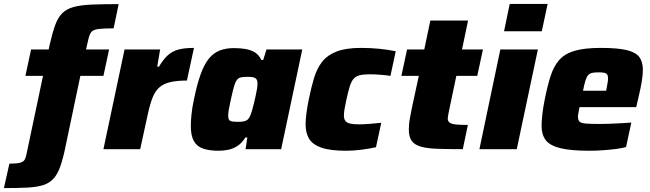

<svg xmlns="http://www.w3.org/2000/svg" viewBox="-80 -763 3327 982"><path d="M-60 199 -32 74Q7 74 24 69Q41 64 47 52Q53 40 56 23L140 -375H50L79 -510H169L174 -534Q188 -595 202 -634Q216 -673 238 -695Q260 -717 296 -727Q332 -737 388 -739.5Q444 -742 527 -742L501 -618Q448 -618 422 -614.5Q396 -611 386.5 -598.5Q377 -586 371 -558L360 -510H478L449 -375H331L256 -18Q243 47 228.5 88Q214 129 193 151.5Q172 174 140 184Q108 194 59 196.5Q10 199 -60 199Z M449 0 557 -510H739L724 -422H733Q756 -461 779.5 -481.5Q803 -502 834.5 -510Q866 -518 912 -518L876 -351Q825 -351 791 -343Q757 -335 735.5 -316.5Q714 -298 700.5 -264Q687 -230 676 -179L637 0Z M1038 8Q990 8 958.5 -3Q927 -14 911.5 -41.5Q896 -69 896 -119Q896 -145 899.5 -179Q903 -213 912 -255Q928 -333 946.5 -384Q965 -435 989 -464Q1013 -493 1044.5 -505Q1076 -517 1116 -517Q1148 -517 1175 -512.5Q1202 -508 1223 -495.5Q1244 -483 1257 -456H1266L1283 -510H1466L1358 0H1176L1185 -60H1175Q1157 -31 1134.5 -16.5Q1112 -2 1087.5 3Q1063 8 1038 8ZM1139 -140Q1157 -140 1168.5 -142.5Q1180 -145 1187.5 -152Q1195 -159 1200 -172Q1204 -181 1209 -197.5Q1214 -214 1218.5 -233.5Q1223 -253 1227.5 -272.5Q1232 -292 1234.5 -308.5Q1237 -325 1237 -335Q1237 -356 1226.5 -363Q1216 -370 1187 -370Q1166 -370 1153 -367.5Q1140 -365 1131.5 -354Q1123 -343 1116.5 -319.5Q1110 -296 1101 -255Q1094 -224 1090.5 -204Q1087 -184 1087 -171Q1087 -157 1092 -150Q1097 -143 1109 -141.5Q1121 -140 1139 -140Z M1690 8Q1608 8 1563 -8Q1518 -24 1500.5 -54Q1483 -84 1483 -126Q1483 -151 1487.5 -185.5Q1492 -220 1500 -258Q1512 -317 1526.5 -365Q1541 -413 1567.5 -447Q1594 -481 1641.5 -499.5Q1689 -518 1766 -518Q1815 -518 1859.5 -513.5Q1904 -509 1944 -501L1917 -375Q1898 -378 1867.5 -380.5Q1837 -383 1810 -383Q1779 -383 1759.5 -378Q1740 -373 1728.5 -360Q1717 -347 1709 -321.5Q1701 -296 1692 -255Q1686 -227 1682.5 -207Q1679 -187 1679 -173Q1679 -154 1686.5 -144.5Q1694 -135 1710.5 -131Q1727 -127 1755 -127Q1779 -127 1811.5 -129.5Q1844 -132 1870 -135L1843 -10Q1806 -2 1766.5 3Q1727 8 1690 8Z M2287 0Q2209 0 2156 -2Q2103 -4 2071 -13.5Q2039 -23 2025 -43.5Q2011 -64 2011 -100Q2011 -114 2012.5 -130.5Q2014 -147 2018 -166Q2022 -185 2026 -208L2062 -375H1973L2002 -510H2090L2121 -658H2314L2283 -510H2390L2361 -375H2254L2216 -194Q2215 -188 2213.5 -180.5Q2212 -173 2211 -166.5Q2210 -160 2210 -156Q2210 -144 2219 -136.5Q2228 -129 2250.5 -126.5Q2273 -124 2313 -124Z M2498 -603 2527 -743H2721L2691 -603ZM2372 0 2479 -510H2671L2563 0Z M2934 8Q2840 8 2786.5 -5Q2733 -18 2711.5 -46Q2690 -74 2690 -118Q2690 -146 2694 -180Q2698 -214 2706 -254Q2720 -324 2736 -374Q2752 -424 2780 -456Q2808 -488 2858.5 -503Q2909 -518 2993 -518Q3078 -518 3124.5 -507Q3171 -496 3189.5 -471.5Q3208 -447 3208 -406Q3208 -387 3204.5 -361Q3201 -335 3195 -307.5Q3189 -280 3183 -254L3174 -215H2884Q2882 -204 2879 -189Q2876 -174 2876 -167Q2876 -149 2884 -141Q2892 -133 2916.5 -131Q2941 -129 2992 -129Q3011 -129 3037 -130Q3063 -131 3092 -132.5Q3121 -134 3149 -136L3122 -11Q3102 -5 3070.5 -1Q3039 3 3003.5 5.5Q2968 8 2934 8ZM2902 -299H3020L3023 -313Q3026 -331 3028 -342.5Q3030 -354 3030 -363Q3030 -376 3025 -382.5Q3020 -389 3009.5 -391Q2999 -393 2981 -393Q2960 -393 2947.5 -390Q2935 -387 2927.5 -378Q2920 -369 2914 -350Q2908 -331 2902 -299Z"/></svg>

Font: Saira Thin ExtraBold
Style: Italic
Weight: 800
Italic angle: -12°
Version: Version 1.101